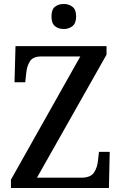

<svg xmlns="http://www.w3.org/2000/svg" viewBox="-20 -946 612 966"><path d="M35 0V-42L384 -662H188Q146 -662 130.5 -637.5Q115 -613 112 -578L107 -532H53L58 -714H516V-671L166 -52H389Q436 -52 453 -78Q470 -104 473 -139L478 -182H532L528 0ZM301 -800Q274 -800 256.5 -814.5Q239 -829 239 -863Q239 -898 256.5 -912Q274 -926 301 -926Q326 -926 344.5 -912Q363 -898 363 -863Q363 -829 344.5 -814.5Q326 -800 301 -800Z"/></svg>

Font: Noto Serif Bengali SemiCondensed Medium
Style: Regular
Weight: 500
Width: 4
Designer: Juan Bruce, Universal Thirst, Indian Type Foundry and the Monotype Design Team.
Foundry: Monotype Imaging Inc.
Version: Version 2.003; ttfautohint (v1.8.4.7-5d5b)